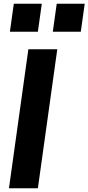

<svg xmlns="http://www.w3.org/2000/svg" viewBox="-20 -1009 474 1029"><path d="M28 0 132 -745H287L183 0ZM33 -839 54 -989H204L183 -839ZM263 -839 284 -989H434L413 -839Z"/></svg>

Font: Plus Jakarta Sans ExtraBold
Style: Italic
Weight: 800
Italic angle: -8°
Designer: Gumpita Rahayu
Foundry: Tokotype
Version: Version 2.071; ttfautohint (v1.8.4.7-5d5b);gftools[0.9.29]